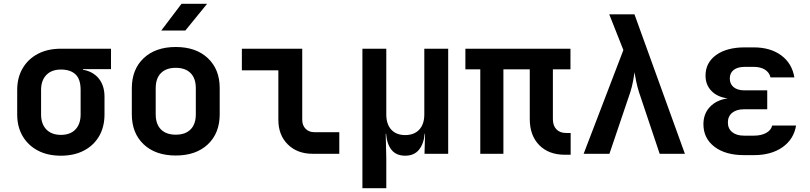

<svg xmlns="http://www.w3.org/2000/svg" viewBox="-20 -805 4240 1005"><path d="M299 10Q229 10 178 -17Q127 -44 98.5 -92.5Q70 -141 70 -206V-334Q70 -399 98.5 -447.5Q127 -496 178 -523Q229 -550 299 -550H561V-443H414V-440Q467 -431 497 -394Q527 -357 527 -299V-206Q527 -141 499 -92.5Q471 -44 419.5 -17Q368 10 299 10ZM299 -99Q348 -99 375 -127.5Q402 -156 402 -206V-334Q402 -391 375 -416Q348 -441 299 -441Q250 -441 222.5 -412.5Q195 -384 195 -334V-206Q195 -156 222.5 -127.5Q250 -99 299 -99Z M900 9Q794 9 732 -49.5Q670 -108 670 -207V-343Q670 -442 732 -500.5Q794 -559 900 -559Q1006 -559 1068 -500.5Q1130 -442 1130 -344V-207Q1130 -108 1068 -49.5Q1006 9 900 9ZM900 -100Q950 -100 977.5 -127.5Q1005 -155 1005 -207V-343Q1005 -395 977.5 -422.5Q950 -450 900 -450Q850 -450 822.5 -422.5Q795 -395 795 -343V-207Q795 -155 822.5 -127.5Q850 -100 900 -100ZM824 -645 930 -785H1064L950 -645Z M1617 0Q1536 0 1486.5 -49Q1437 -98 1437 -178V-437H1246V-550H1562V-178Q1562 -149 1579.5 -131Q1597 -113 1626 -113H1756V0Z M1877 180V-550H2002V-206Q2002 -155 2028 -126.5Q2054 -98 2101 -98Q2148 -98 2174.5 -126.5Q2201 -155 2201 -206V-550H2326V0H2202L2205 -105H2203Q2198 -51 2172.5 -20.5Q2147 10 2101 10Q2054 10 2029.5 -20.5Q2005 -51 2001 -105H1999L2002 26V180Z M2937 5Q2852 5 2802.5 -45.5Q2753 -96 2753 -182V-442H2615V0H2494V-442H2416V-550H2966V-442H2874V-182Q2874 -147 2892.5 -128Q2911 -109 2943 -109H2967V5Z M3035 0 3243 -543 3169 -730H3301L3565 0H3433L3325 -322Q3316 -350 3310 -379.5Q3304 -409 3301 -427Q3299 -409 3293.5 -379.5Q3288 -350 3279 -322L3170 0Z M3927 7H3874Q3777 7 3719.5 -37Q3662 -81 3662 -155Q3662 -210 3696.5 -246Q3731 -282 3789 -290Q3735 -297 3704 -329Q3673 -361 3673 -409Q3673 -477 3728.5 -517Q3784 -557 3878 -557H3925Q4013 -557 4069.5 -515Q4126 -473 4138 -400H4013Q4007 -426 3984 -440.5Q3961 -455 3925 -455H3878Q3841 -455 3820.5 -439Q3800 -423 3800 -394Q3800 -365 3820.5 -348.5Q3841 -332 3877 -332H3996V-233H3874Q3835 -233 3812.5 -214.5Q3790 -196 3790 -164Q3790 -132 3812.5 -113.5Q3835 -95 3874 -95H3927Q3964 -95 3990 -109Q4016 -123 4022 -148H4147Q4135 -76 4076 -34.5Q4017 7 3927 7Z"/></svg>

Font: NKDuy Mono
Style: Bold
Weight: 700
Monospace: yes
Designer: NKDuy
Foundry: NKDuy
Version: Version 2.251; ttfautohint (v1.8.4.7-5d5b)